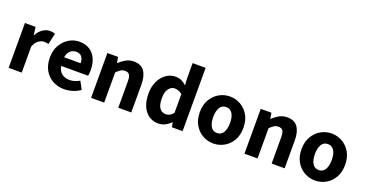

<svg xmlns="http://www.w3.org/2000/svg" viewBox="-35 -1384 3920 2058"><g transform="rotate(20 1925.0 -355.0)"><path d="M66.9 0V-511.2H188.5L199.7 -421.4H202.6Q230.5 -472.2 269.5 -497.8Q308.6 -523.4 348.1 -523.4Q369.6 -523.4 383.5 -520.5Q397.5 -517.6 409.2 -513.2L379.9 -386.2Q367.2 -389.6 356.4 -391.1Q345.7 -392.6 328.6 -392.6Q300.3 -392.6 268.3 -371.3Q236.3 -350.1 216.3 -297.9V0Z M702.1 12.2Q630.4 12.2 571.8 -19.5Q513.2 -51.3 478.8 -111.1Q444.3 -170.9 444.3 -255.4Q444.3 -337.9 479 -397.9Q513.7 -458 569.1 -490.7Q624.5 -523.4 685.5 -523.4Q757.8 -523.4 805.9 -491.5Q854 -459.5 878.2 -403.8Q902.3 -348.1 902.3 -277.8Q902.3 -258.3 900.4 -240Q898.4 -221.7 896 -211.9H588.9Q598.6 -155.8 634.8 -128.2Q670.9 -100.6 722.7 -100.6Q752.4 -100.6 780.5 -109.1Q808.6 -117.7 836.4 -133.8L883.8 -44.9Q844.2 -17.1 796.4 -2.4Q748.5 12.2 702.1 12.2ZM586.9 -310.1H775.4Q775.4 -354 754.9 -382.1Q734.4 -410.2 689 -410.2Q651.9 -410.2 623.3 -384.8Q594.7 -359.4 586.9 -310.1Z M1007.3 0V-511.2H1128.9L1140.1 -446.3H1143.1Q1175.8 -477.1 1215.8 -500.2Q1255.9 -523.4 1308.1 -523.4Q1391.1 -523.4 1428.5 -468.3Q1465.8 -413.1 1465.8 -317.4V0H1317.4V-298.8Q1317.4 -354.5 1302 -375.5Q1286.6 -396.5 1252.4 -396.5Q1224.1 -396.5 1203.1 -383.1Q1182.1 -369.6 1156.7 -345.2V0Z M1777.8 12.2Q1683.1 12.2 1626.5 -59.1Q1569.8 -130.4 1569.8 -255.4Q1569.8 -338.9 1600.3 -398.9Q1630.9 -459 1679.2 -491.2Q1727.5 -523.4 1781.2 -523.4Q1823.7 -523.4 1852.8 -508.8Q1881.8 -494.1 1907.7 -469.7L1902.8 -546.9V-722.2H2051.3V0H1929.7L1919.4 -51.3H1915Q1888.2 -23.4 1852.1 -5.6Q1815.9 12.2 1777.8 12.2ZM1817.4 -108.9Q1841.8 -108.9 1862.3 -119.4Q1882.8 -129.9 1902.8 -155.3V-367.7Q1881.8 -386.2 1859.4 -394Q1836.9 -401.9 1815.9 -401.9Q1778.3 -401.9 1749.8 -366Q1721.2 -330.1 1721.2 -256.3Q1721.2 -180.7 1746.8 -144.8Q1772.5 -108.9 1817.4 -108.9Z M2403.3 12.2Q2338.9 12.2 2282.2 -19.3Q2225.6 -50.8 2190.2 -110.6Q2154.8 -170.4 2154.8 -255.4Q2154.8 -339.8 2190.2 -399.9Q2225.6 -460 2282.2 -491.7Q2338.9 -523.4 2403.3 -523.4Q2468.3 -523.4 2524.9 -491.7Q2581.5 -460 2616.7 -399.9Q2651.9 -339.8 2651.9 -255.4Q2651.9 -170.4 2616.7 -110.6Q2581.5 -50.8 2524.9 -19.3Q2468.3 12.2 2403.3 12.2ZM2403.3 -106.9Q2451.2 -106.9 2475.3 -147.5Q2499.5 -188 2499.5 -255.4Q2499.5 -322.8 2475.3 -362.8Q2451.2 -402.8 2403.3 -402.8Q2355.5 -402.8 2331.5 -362.8Q2307.6 -322.8 2307.6 -255.4Q2307.6 -188 2331.5 -147.5Q2355.5 -106.9 2403.3 -106.9Z M2756.8 0V-511.2H2878.4L2889.6 -446.3H2892.6Q2925.3 -477.1 2965.3 -500.2Q3005.4 -523.4 3057.6 -523.4Q3140.6 -523.4 3178 -468.3Q3215.3 -413.1 3215.3 -317.4V0H3066.9V-298.8Q3066.9 -354.5 3051.5 -375.5Q3036.1 -396.5 3002 -396.5Q2973.6 -396.5 2952.6 -383.1Q2931.6 -369.6 2906.2 -345.2V0Z M3563.5 12.2Q3499 12.2 3442.4 -19.3Q3385.7 -50.8 3350.3 -110.6Q3314.9 -170.4 3314.9 -255.4Q3314.9 -339.8 3350.3 -399.9Q3385.7 -460 3442.4 -491.7Q3499 -523.4 3563.5 -523.4Q3628.4 -523.4 3685.1 -491.7Q3741.7 -460 3776.9 -399.9Q3812 -339.8 3812 -255.4Q3812 -170.4 3776.9 -110.6Q3741.7 -50.8 3685.1 -19.3Q3628.4 12.2 3563.5 12.2ZM3563.5 -106.9Q3611.3 -106.9 3635.5 -147.5Q3659.7 -188 3659.7 -255.4Q3659.7 -322.8 3635.5 -362.8Q3611.3 -402.8 3563.5 -402.8Q3515.6 -402.8 3491.7 -362.8Q3467.8 -322.8 3467.8 -255.4Q3467.8 -188 3491.7 -147.5Q3515.6 -106.9 3563.5 -106.9Z"/></g></svg>

Font: Akatab Black
Style: Regular
Weight: 900
Designer: SIL Global
Foundry: SIL Global
Version: Version 4.000